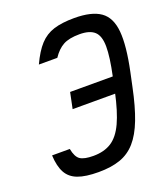

<svg xmlns="http://www.w3.org/2000/svg" viewBox="-149 -919 907 1038"><g transform="rotate(-20 304.5 -400.0)"><path d="M240 14Q165 14 121 -2.5Q77 -19 56.5 -56.5Q36 -94 33 -157H135Q144 -109 167 -93.5Q190 -78 243 -78Q305 -78 347 -105Q389 -132 418 -194.5Q447 -257 470 -364L487 -444Q510 -551 509.5 -611.5Q509 -672 481.5 -697Q454 -722 396 -722Q336 -722 302 -703.5Q268 -685 240 -643H134Q165 -710 199 -747Q233 -784 280.5 -799Q328 -814 399 -814Q499 -814 549.5 -778.5Q600 -743 607.5 -660.5Q615 -578 585 -436L568 -356Q546 -250 518.5 -178.5Q491 -107 453.5 -64.5Q416 -22 364 -4Q312 14 240 14ZM223 -354 242 -446H562L543 -354Z"/></g></svg>

Font: Victor Mono Thin
Style: Italic
Weight: 100
Italic angle: -12°
Monospace: yes
Designer: Rune Bjørnerås
Version: Version 1.561;gftools[0.9.30]